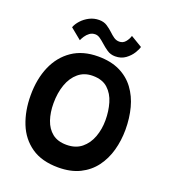

<svg xmlns="http://www.w3.org/2000/svg" viewBox="-157 -976 990 1115"><g transform="rotate(20 338.5 -418.0)"><path d="M331 25.5Q229.5 25.5 164.8 -19.5Q100 -64.5 69.2 -141.5Q38.5 -218.5 38.5 -314.5Q38.5 -415.5 72.2 -493.2Q106 -571 171.2 -615.5Q236.5 -660 331 -660Q409.5 -660 465.2 -633Q521 -606 556.2 -558.2Q591.5 -510.5 608 -448Q624.5 -385.5 624.5 -314.5Q624.5 -247 607.5 -185.8Q590.5 -124.5 555 -77Q519.5 -29.5 464 -2Q408.5 25.5 331 25.5ZM331.5 -114.5Q388 -114.5 424.5 -144.2Q461 -174 478.8 -222.2Q496.5 -270.5 496.5 -326Q496.5 -382 482 -431.5Q467.5 -481 433.5 -512.2Q399.5 -543.5 340 -543.5Q287.5 -543.5 251.5 -513.2Q215.5 -483 197.2 -431.5Q179 -380 179 -316Q179 -259.5 194.5 -213.8Q210 -168 243.5 -141.2Q277 -114.5 331.5 -114.5ZM129.5 -767.5Q137.5 -789.5 157 -811Q176.5 -832.5 204.2 -846.8Q232 -861 264 -861Q293 -861 313.5 -847.5Q334 -834 351 -818Q365.5 -804 380.8 -793.2Q396 -782.5 415 -782.5Q437.5 -782.5 452.2 -799.8Q467 -817 473.5 -839L544.5 -796.5Q541 -781 526 -756.8Q511 -732.5 484.8 -713.2Q458.5 -694 421.5 -694Q393 -694 371 -709Q349 -724 330.5 -741Q315.5 -754.5 300.8 -764.8Q286 -775 271 -775Q251 -775 236.5 -764.2Q222 -753.5 212.2 -738.8Q202.5 -724 197.5 -712Z"/></g></svg>

Font: Grandstander SemiBold
Style: Regular
Weight: 600
Designer: Tyler Finck
Foundry: Etcetera Type Co
Version: Version 1.200; ttfautohint (v1.8.3)